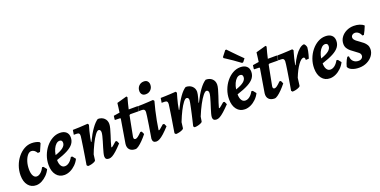

<svg xmlns="http://www.w3.org/2000/svg" viewBox="-18 -1486 4470 2259"><g transform="rotate(-20 2217.0 -356.0)"><path d="M239.8 -386.1Q214.2 -386.1 191.7 -359.3Q169.3 -332.4 155.5 -288.6Q141.8 -244.9 141.8 -193.4Q141.8 -142.2 157.9 -112.8Q174 -83.5 201.4 -83.5Q226.9 -83.5 252.4 -105.5Q278 -127.5 295.1 -164.6L312.2 -162.7L343.9 -123.4Q326.2 -85.3 296.1 -54.6Q265.9 -24 230.8 -6Q195.7 12 161.3 12Q98.3 12 61.4 -34.3Q24.5 -80.6 24.5 -159.3Q24.5 -221 44.9 -277.4Q65.2 -333.8 100.7 -377.9Q136.1 -421.9 180.8 -447.2Q225.6 -472.6 275.3 -472.6Q303.1 -472.6 328.8 -466.6Q354.4 -460.7 371.1 -450.2L375.7 -436.1L334 -341.1L307 -339Q278.7 -386.1 239.8 -386.1Z M733.3 -379.2Q733.3 -335.4 708.9 -301.7Q684.4 -268 631.3 -239.7Q578.2 -211.3 490.4 -183.2Q490 -137.3 506.8 -110.2Q523.6 -83.1 553.6 -83.1Q581.8 -83.1 608.2 -103.7Q634.6 -124.3 655.1 -162.4L672.7 -160.5L704.3 -121.2Q686.2 -83.5 655.2 -53Q624.1 -22.6 587.4 -5.3Q550.7 12 513.6 12Q450.6 12 413.3 -35.2Q376 -82.4 376 -162Q376 -222.7 396.6 -278.4Q417.2 -334.2 452.7 -378Q488.1 -421.8 533.3 -447.2Q578.6 -472.6 627.8 -472.6Q677.5 -472.6 705.4 -448.1Q733.3 -423.5 733.3 -379.2ZM593.5 -386.6Q571.1 -386.6 550.8 -368.3Q530.5 -350 515.5 -317.7Q500.6 -285.4 493.9 -243.3Q562.9 -266.2 594.8 -292.4Q626.8 -318.5 626.8 -351Q626.8 -386.6 593.5 -386.6Z M1072.5 10.6Q1026.1 10.6 1026.1 -31.9Q1026.1 -47.6 1033 -75.7Q1039.8 -103.8 1050.2 -137.3Q1060.5 -170.9 1070.7 -205Q1080.8 -239.1 1087.7 -267.5Q1094.5 -295.9 1094.5 -312.4Q1094.5 -328.6 1087.5 -338.1Q1080.4 -347.6 1068.6 -347.6Q1051.5 -347.6 1025.4 -312.7Q999.3 -277.9 968.8 -216.5Q938.3 -155.1 908.6 -75.2L922.5 -250.5L943.3 -245.8Q985.4 -333.8 1027.1 -392.1Q1068.8 -450.5 1105.4 -473.5Q1154 -473.5 1183.7 -445.5Q1213.3 -417.6 1213.3 -372.5Q1213.3 -351.5 1204.2 -316.8Q1195 -282.1 1182.3 -242.9Q1169.6 -203.7 1158.1 -167.8Q1146.7 -132 1141.5 -107.2L1144.5 -103.7Q1148.6 -103.7 1154.4 -107.2Q1160.2 -110.7 1173.2 -121.9Q1186.3 -133.1 1210.4 -154.6L1227.8 -152.2L1243.1 -117.4Q1200 -70.6 1168.6 -42.6Q1137.3 -14.6 1114.5 -2Q1091.7 10.6 1072.5 10.6ZM808.2 8.1 795.4 -7.2Q804 -58.5 812.9 -114.1Q821.8 -169.7 829.6 -220.1Q837.3 -270.4 842.3 -306.2Q847.2 -342 848.6 -353.6Q850.4 -375.5 841.7 -385.2Q833.1 -394.9 811.4 -394.9H776.7L786 -452.8Q816.4 -452.8 868.9 -455.2Q921.4 -457.6 974.1 -461.5L984.9 -445.4Q975.1 -415.6 965.3 -376.8Q955.5 -338 947.5 -299.8Q939.5 -261.5 935.4 -231.9L921.4 -126.6L908.5 -28Q907.6 -20 891.5 -11.6Q875.4 -3.2 852.6 2.5Q829.8 8.1 808.2 8.1Z M1541.1 -156.4 1557.2 -120.7Q1527.4 -82.9 1497.5 -52.8Q1467.6 -22.7 1443.1 -5.4Q1418.6 12 1403 12Q1355 12 1330.7 -13.9Q1306.3 -39.8 1311.7 -85.6L1361.7 -385.8L1354.9 -391.6L1292.7 -393.3L1289.7 -398.3L1295.5 -444L1371.9 -456.1Q1375.9 -483.7 1379.2 -510.3Q1382.4 -536.9 1384.7 -554.5Q1387 -572 1387 -572L1512.1 -607L1521.7 -595Q1521.7 -595 1516.2 -575.2Q1510.6 -555.5 1502.2 -523.3Q1493.9 -491.2 1485.8 -454.4L1595.6 -455L1601 -450.2L1591.2 -394.4L1484 -395.4L1472.1 -388.5L1422.8 -133.3Q1418.7 -100.5 1443.5 -100.5Q1455.7 -100.5 1473.9 -113.5Q1492.2 -126.6 1524.1 -158.7Z M1736.4 -102.3Q1743 -102.3 1754.1 -111.3Q1765.2 -120.3 1803.2 -153.2L1820.2 -150.9L1836.3 -116.1Q1794.1 -70.2 1762.6 -41.9Q1731 -13.7 1707.5 -0.9Q1684 12 1664.8 12Q1618.6 12 1618.6 -37.4Q1633.6 -125.3 1644.4 -193.9Q1655.2 -262.5 1661.1 -305.4Q1666.9 -348.3 1666.9 -357Q1666.9 -377.3 1658.1 -386.1Q1649.2 -394.9 1628.9 -394.9H1593.8L1603 -452.8Q1625.8 -452.8 1658.2 -454Q1690.6 -455.2 1726 -457.4Q1761.4 -459.6 1792.5 -461.5L1804.7 -445.9Q1790.9 -397.8 1776.9 -337.6Q1762.9 -277.4 1751.4 -216.9Q1740 -156.5 1732.9 -105.9ZM1737.4 -553.2Q1707.2 -553.2 1692.1 -570.4Q1676.9 -587.5 1676.9 -614Q1676.9 -652.6 1701.5 -678Q1726.1 -703.3 1764.4 -703.3Q1794.5 -703.3 1809.7 -685.9Q1825 -668.6 1825 -642.1Q1825 -603.9 1800.1 -578.6Q1775.2 -553.2 1737.4 -553.2Z M2491.8 -103.7Q2495.9 -103.7 2501.3 -106.9Q2506.7 -110.2 2519.9 -121.4Q2533.2 -132.6 2559.2 -154.6L2576.6 -152.2L2592.3 -117.4Q2547.6 -71.1 2515.7 -42.8Q2483.9 -14.6 2461.1 -2Q2438.4 10.6 2419.7 10.6Q2373 10.6 2373 -31.9Q2373 -47.6 2380.3 -75.4Q2387.7 -103.2 2398.6 -137.1Q2409.5 -170.9 2420.1 -205Q2430.7 -239.1 2438.1 -267.8Q2445.5 -296.5 2445.5 -312.4Q2445.5 -328.6 2438.2 -338.1Q2431 -347.6 2418.7 -347.6Q2401.8 -347.6 2374.7 -314Q2347.7 -280.3 2316.1 -221.4Q2284.5 -162.4 2252.9 -85.3L2244 -28Q2243.6 -20 2227 -11.6Q2210.5 -3.2 2187.6 2.5Q2164.8 8.1 2143.3 8.1L2130.4 -7.2Q2130.4 -7.2 2135.2 -26.9Q2140 -46.6 2147.5 -78.4Q2155 -110.1 2163.3 -146.9Q2171.5 -183.8 2179 -218.6Q2186.5 -253.4 2191.3 -279.5Q2196.1 -305.7 2196.1 -314.7Q2196.1 -330.4 2189.1 -339Q2182 -347.6 2168.8 -347.6Q2152.9 -347.6 2128.6 -316.5Q2104.3 -285.4 2075.9 -229.8Q2047.6 -174.1 2019 -101.3L2009.8 -28Q2008.9 -20 1992.6 -11.6Q1976.3 -3.2 1953.4 2.5Q1930.6 8.1 1909.1 8.1L1896.2 -7.2Q1896.2 -7.2 1899.8 -29.2Q1903.3 -51.3 1909.1 -86.9Q1914.9 -122.5 1921.7 -163.9Q1928.5 -205.3 1934.3 -244.5Q1940.1 -283.8 1944.5 -313.3Q1949 -342.9 1949.9 -353.6Q1951.2 -375.9 1942.4 -385.4Q1933.5 -394.9 1911.8 -394.9H1876.7L1885.9 -452.8Q1913.5 -452.8 1945.9 -454.2Q1978.4 -455.7 2007.9 -457.1Q2037.5 -458.6 2056.4 -460Q2075.4 -461.5 2075.4 -461.5L2086.7 -445.4Q2086.7 -445.4 2081.5 -428.3Q2076.4 -411.2 2068.4 -382.8Q2060.4 -354.4 2052.2 -318.9Q2043.9 -283.4 2038.3 -247L2043.1 -245.8Q2085.1 -333.9 2126.4 -392.2Q2167.7 -450.5 2205.6 -473.5Q2253.8 -473.5 2283.7 -445.7Q2313.7 -418 2313.7 -374.6Q2313.7 -363.4 2309.5 -342.4Q2305.3 -321.5 2299.2 -299.6Q2293.2 -277.8 2289 -262.4Q2284.8 -247 2284.8 -247L2289.6 -245.8Q2331.1 -331.7 2374 -390.8Q2417 -450 2456.6 -473.5Q2505.7 -473.5 2535 -446.1Q2564.3 -418.7 2564.3 -374.2Q2564.3 -352.6 2554.7 -317.6Q2545 -282.7 2532 -243.4Q2519.1 -204.2 2506.8 -168.1Q2494.6 -132 2488.8 -107.2Z M2993.3 -379.2Q2993.3 -335.4 2968.9 -301.7Q2944.4 -268 2891.3 -239.7Q2838.2 -211.3 2750.4 -183.2Q2750 -137.3 2766.8 -110.2Q2783.6 -83.1 2813.6 -83.1Q2841.8 -83.1 2868.2 -103.7Q2894.6 -124.3 2915.1 -162.4L2932.7 -160.5L2964.3 -121.2Q2946.2 -83.5 2915.2 -53Q2884.1 -22.6 2847.4 -5.3Q2810.7 12 2773.6 12Q2710.6 12 2673.3 -35.2Q2636 -82.4 2636 -162Q2636 -222.7 2656.6 -278.4Q2677.2 -334.2 2712.7 -378Q2748.1 -421.8 2793.3 -447.2Q2838.6 -472.6 2887.8 -472.6Q2937.5 -472.6 2965.4 -448.1Q2993.3 -423.5 2993.3 -379.2ZM2853.5 -386.6Q2831.1 -386.6 2810.8 -368.3Q2790.5 -350 2775.5 -317.7Q2760.6 -285.4 2753.9 -243.3Q2822.9 -266.2 2854.8 -292.4Q2886.8 -318.5 2886.8 -351Q2886.8 -386.6 2853.5 -386.6ZM2738.9 -654.6 2792.2 -722.6 2805.4 -723.7Q2805.4 -723.7 2819.7 -708.7Q2834.1 -693.6 2858.1 -668.8Q2882.2 -644 2911.8 -613.7Q2941.5 -583.4 2972.1 -554L2942.6 -516.1L2927.7 -511.8Q2881.7 -546.7 2838.7 -575.9Q2795.7 -605.2 2768 -623Q2740.4 -640.9 2740.4 -640.9Z M3283.1 -156.4 3299.2 -120.7Q3269.4 -82.9 3239.5 -52.8Q3209.6 -22.7 3185.1 -5.4Q3160.6 12 3145 12Q3097 12 3072.7 -13.9Q3048.3 -39.8 3053.7 -85.6L3103.7 -385.8L3096.9 -391.6L3034.7 -393.3L3031.7 -398.3L3037.5 -444L3113.9 -456.1Q3117.9 -483.7 3121.2 -510.3Q3124.4 -536.9 3126.7 -554.5Q3129 -572 3129 -572L3254.1 -607L3263.7 -595Q3263.7 -595 3258.2 -575.2Q3252.6 -555.5 3244.2 -523.3Q3235.9 -491.2 3227.8 -454.4L3337.6 -455L3343 -450.2L3333.2 -394.4L3226 -395.4L3214.1 -388.5L3164.8 -133.3Q3160.7 -100.5 3185.5 -100.5Q3197.7 -100.5 3215.9 -113.5Q3234.2 -126.6 3266.1 -158.7Z M3356.2 -7.2Q3356.2 -7.2 3360.2 -29.8Q3364.2 -52.4 3370.2 -88.8Q3376.2 -125.3 3383.3 -167.2Q3390.3 -209.2 3396.3 -248.8Q3402.3 -288.5 3406.3 -317.9Q3410.3 -347.2 3410.3 -357.2Q3410.3 -376.7 3401.5 -385.8Q3392.7 -394.9 3371.8 -394.9H3336.7L3345.9 -452.8Q3373.5 -452.8 3405.9 -454.2Q3438.4 -455.7 3467.9 -457.1Q3497.5 -458.6 3516.4 -460Q3535.4 -461.5 3535.4 -461.5L3546.7 -445.4Q3546.7 -445.4 3539.2 -419.6Q3531.7 -393.8 3521.9 -354.4Q3512.1 -315 3504.4 -273.1L3509.7 -273Q3536 -330.9 3566.2 -374.6Q3596.4 -418.4 3626.9 -443.6Q3657.4 -468.8 3685.2 -469.9Q3693.8 -464.8 3701.4 -451.1Q3709 -437.5 3710.8 -422.5Q3709.5 -402.2 3704.8 -379.2Q3700.1 -356.2 3694.7 -336.1Q3689.3 -315.9 3685.1 -303.3Q3680.8 -290.7 3680.8 -290.7L3643.3 -289Q3643.7 -308 3638.9 -315.9Q3634 -323.8 3624.6 -323.8Q3596.2 -323.8 3557.6 -270.3Q3518.9 -216.9 3482.1 -123.8L3469.8 -28Q3468.9 -20 3452.6 -11.6Q3436.3 -3.2 3413.4 2.5Q3390.6 8.1 3369.1 8.1Z M4058.3 -379.2Q4058.3 -335.4 4033.9 -301.7Q4009.4 -268 3956.3 -239.7Q3903.2 -211.3 3815.4 -183.2Q3815 -137.3 3831.8 -110.2Q3848.6 -83.1 3878.6 -83.1Q3906.8 -83.1 3933.2 -103.7Q3959.6 -124.3 3980.1 -162.4L3997.7 -160.5L4029.3 -121.2Q4011.2 -83.5 3980.2 -53Q3949.1 -22.6 3912.4 -5.3Q3875.7 12 3838.6 12Q3775.6 12 3738.3 -35.2Q3701 -82.4 3701 -162Q3701 -222.7 3721.6 -278.4Q3742.2 -334.2 3777.7 -378Q3813.1 -421.8 3858.3 -447.2Q3903.6 -472.6 3952.8 -472.6Q4002.5 -472.6 4030.4 -448.1Q4058.3 -423.5 4058.3 -379.2ZM3918.5 -386.6Q3896.1 -386.6 3875.8 -368.3Q3855.5 -350 3840.5 -317.7Q3825.6 -285.4 3818.9 -243.3Q3887.9 -266.2 3919.8 -292.4Q3951.8 -318.5 3951.8 -351Q3951.8 -386.6 3918.5 -386.6Z M4134.4 -156Q4135.7 -114.5 4160.3 -90.4Q4184.8 -66.4 4224.1 -66.4Q4249 -66.4 4264.8 -79.8Q4280.5 -93.2 4280.5 -112.9Q4280.5 -134.8 4261.6 -151.4Q4242.6 -167.9 4216.6 -185.4Q4194.6 -200.8 4172.9 -218.4Q4151.2 -235.9 4136.7 -259.2Q4122.2 -282.5 4122.2 -313.6Q4122.2 -358.4 4147.1 -394.4Q4171.9 -430.4 4214.7 -451.7Q4257.5 -473 4308.8 -473Q4347.3 -473 4380.7 -462.3Q4414 -451.6 4433 -432.1Q4422.5 -404.2 4409.5 -377.1Q4396.5 -350.1 4385.9 -331.6H4367Q4356.4 -359.6 4336.3 -375.4Q4316.3 -391.2 4292.1 -391.2Q4272.6 -391.2 4259 -379.1Q4245.5 -367 4245.5 -348.9Q4245.5 -335.6 4254 -324Q4262.5 -312.4 4275.5 -301.5Q4292.5 -287.6 4314.2 -273.2Q4335.9 -258.8 4355.9 -241.6Q4375.9 -224.3 4388.9 -202.3Q4401.9 -180.2 4401.9 -151Q4401.9 -106.7 4375 -69.5Q4348.2 -32.3 4303.5 -10.1Q4258.8 12 4204.1 12Q4151.8 12 4114.2 -4.6Q4076.6 -21.2 4067.7 -48.1Q4071.2 -64.9 4079.1 -85.6Q4086.9 -106.4 4096.4 -125.8Q4105.9 -145.2 4114.5 -156.9Z"/></g></svg>

Font: Alegreya
Style: Italic
Weight: 400
Italic angle: -7°
Designer: Juan Pablo del Peral
Foundry: Huerta Tipografica
Version: Version 2.009